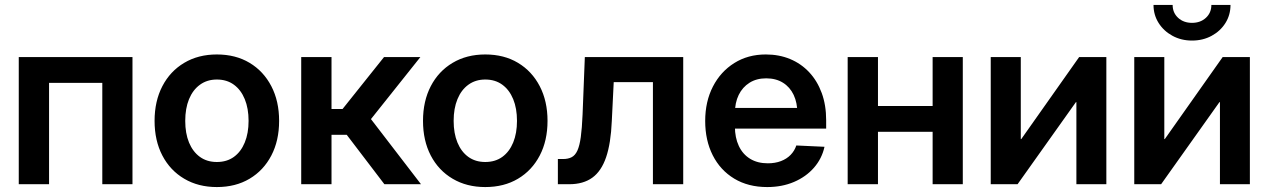

<svg xmlns="http://www.w3.org/2000/svg" viewBox="-20 -757 5214 789"><path d="M524.4 -522.5V0H400.4V-416.5H181.6V0H57.1V-522.5Z M871.1 11.7Q794.9 11.7 737.1 -22.5Q679.2 -56.6 647.2 -117.9Q615.2 -179.2 615.2 -260.3Q615.2 -341.3 647.2 -402.8Q679.2 -464.4 737.1 -498.8Q794.9 -533.2 871.1 -533.2Q948.2 -533.2 1005.6 -498.8Q1063 -464.4 1095 -402.8Q1127 -341.3 1127 -260.3Q1127 -179.2 1095 -117.9Q1063 -56.6 1005.6 -22.5Q948.2 11.7 871.1 11.7ZM871.1 -91.3Q912.1 -91.3 941.2 -112.3Q970.2 -133.3 985.8 -171.4Q1001.5 -209.5 1001.5 -260.3Q1001.5 -311.5 985.8 -349.6Q970.2 -387.7 941.2 -408.9Q912.1 -430.2 871.1 -430.2Q831.1 -430.2 801.8 -408.9Q772.5 -387.7 756.8 -349.6Q741.2 -311.5 741.2 -260.3Q741.2 -209 756.8 -171.1Q772.5 -133.3 801.5 -112.3Q830.6 -91.3 871.1 -91.3Z M1217.8 0V-522.5H1342.3V-309.1H1387.7L1558.1 -522.5H1707.5L1504.4 -267.6L1710 0H1559.6L1404.8 -203.1H1342.3V0Z M1974.1 11.7Q1897.9 11.7 1840.1 -22.5Q1782.2 -56.6 1750.2 -117.9Q1718.3 -179.2 1718.3 -260.3Q1718.3 -341.3 1750.2 -402.8Q1782.2 -464.4 1840.1 -498.8Q1897.9 -533.2 1974.1 -533.2Q2051.3 -533.2 2108.6 -498.8Q2166 -464.4 2198 -402.8Q2230 -341.3 2230 -260.3Q2230 -179.2 2198 -117.9Q2166 -56.6 2108.6 -22.5Q2051.3 11.7 1974.1 11.7ZM1974.1 -91.3Q2015.1 -91.3 2044.2 -112.3Q2073.2 -133.3 2088.9 -171.4Q2104.5 -209.5 2104.5 -260.3Q2104.5 -311.5 2088.9 -349.6Q2073.2 -387.7 2044.2 -408.9Q2015.1 -430.2 1974.1 -430.2Q1934.1 -430.2 1904.8 -408.9Q1875.5 -387.7 1859.9 -349.6Q1844.2 -311.5 1844.2 -260.3Q1844.2 -209 1859.9 -171.1Q1875.5 -133.3 1904.5 -112.3Q1933.6 -91.3 1974.1 -91.3Z M2272.5 0V-103.5H2293.5Q2314.9 -103.5 2329.3 -111.1Q2343.8 -118.7 2352.8 -138.4Q2361.8 -158.2 2366.7 -193.8Q2371.6 -229.5 2374 -286.1L2383.3 -522.5H2787.6V0H2663.1V-419.4H2502L2494.1 -259.3Q2490.2 -168 2470.7 -110.8Q2451.2 -53.7 2414.1 -26.9Q2377 0 2319.3 0Z M3132.8 11.7Q3054.7 11.7 2997.3 -22.9Q2939.9 -57.6 2908.9 -118.9Q2877.9 -180.2 2877.9 -259.8Q2877.9 -339.8 2909.7 -401.4Q2941.4 -462.9 2997.6 -498Q3053.7 -533.2 3127 -533.2Q3181.6 -533.2 3226.8 -514.4Q3272 -495.6 3305.2 -460.2Q3338.4 -424.8 3356.7 -375Q3375 -325.2 3375 -263.2V-228.5H2929.7V-313.5H3312.5L3256.8 -290Q3256.8 -334.5 3241.5 -366.9Q3226.1 -399.4 3197.3 -417.2Q3168.5 -435.1 3128.4 -435.1Q3088.9 -435.1 3060.1 -417Q3031.2 -398.9 3015.6 -366.9Q3000 -335 3000 -292V-237.3Q3000 -191.4 3016.1 -157.2Q3032.2 -123 3062.5 -104.5Q3092.8 -85.9 3135.3 -85.9Q3165.5 -85.9 3189.2 -95Q3212.9 -104 3229 -120.6Q3245.1 -137.2 3252.4 -159.2L3368.2 -153.8Q3357.4 -105 3324.7 -67.6Q3292 -30.3 3242.7 -9.3Q3193.4 11.7 3132.8 11.7Z M3845.2 -321.3V-215.3H3554.7V-321.3ZM3587.9 -522.5V0H3463.4V-522.5ZM3936.5 -522.5V0H3812.5V-522.5Z M4526.4 0H4403.3V-337.4H4401.4L4161.6 0H4051.3V-522.5H4174.8V-185.5H4176.8L4414.6 -522.5H4526.4Z M5116.2 0H4993.2V-337.4H4991.2L4751.5 0H4641.1V-522.5H4764.6V-185.5H4766.6L5004.4 -522.5H5116.2ZM4878.4 -590.3Q4834 -590.3 4798.1 -609.9Q4762.2 -629.4 4741.2 -662.6Q4720.2 -695.8 4720.2 -736.8H4798.8Q4798.8 -704.6 4821.3 -683.8Q4843.8 -663.1 4878.4 -663.1Q4913.1 -663.1 4935.5 -683.8Q4958 -704.6 4958 -736.8H5036.6Q5036.6 -695.8 5015.9 -662.6Q4995.1 -629.4 4959.2 -609.9Q4923.3 -590.3 4878.4 -590.3Z"/></svg>

Font: Inter 28pt SemiBold
Style: Regular
Weight: 600
Designer: Rasmus Andersson
Foundry: rsms
Version: Version 4.001;git-66647c0bb